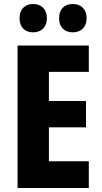

<svg xmlns="http://www.w3.org/2000/svg" viewBox="-20 -942 509 962"><path d="M78 -851C78 -804 106 -780 146 -780C187 -780 215 -806 215 -851C215 -896 187 -922 146 -922C106 -922 78 -897 78 -851ZM276 -851C276 -805 303 -780 345 -780C386 -780 414 -806 414 -851C414 -896 386 -922 345 -922C304 -922 276 -897 276 -851ZM425 0V-134H225V-304H411V-436H225V-582H425V-714H68V0Z"/></svg>

Font: Noto Sans Georgian Condensed ExtraBold
Style: Regular
Weight: 800
Width: 3
Designer: Monotype Design Team, Akaki Razmadze
Foundry: Google LLC
Version: Version 2.005